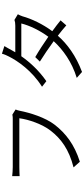

<svg xmlns="http://www.w3.org/2000/svg" viewBox="554 -1404 891 2040"><g transform="rotate(-90 1000.0 -384.5)"><path d="M856 -665 802 -699C785 -695 767 -695 753 -695C709 -695 298 -695 245 -695C212 -695 175 -698 148 -701V-622C173 -623 205 -625 244 -625C298 -625 706 -625 763 -625C750 -527 702 -383 630 -291C546 -183 434 -98 241 -49L301 18C485 -40 602 -132 693 -248C772 -350 821 -512 842 -618C846 -637 850 -651 856 -665Z M1530 -784 1449 -810C1443 -786 1428 -752 1419 -736C1373 -644 1269 -491 1098 -384L1157 -338C1271 -417 1360 -515 1422 -604H1770C1749 -518 1696 -407 1629 -317C1557 -367 1481 -417 1413 -456L1365 -407C1431 -366 1509 -313 1582 -260C1491 -161 1360 -66 1192 -15L1255 41C1427 -23 1552 -116 1640 -216C1682 -184 1720 -153 1750 -126L1803 -187C1770 -214 1731 -244 1688 -275C1764 -377 1820 -496 1846 -591C1851 -605 1860 -628 1868 -641L1808 -677C1793 -671 1773 -668 1747 -668H1464L1488 -710C1498 -728 1514 -759 1530 -784Z"/></g></svg>

Font: Noto Sans JP DemiLight
Style: Regular
Weight: 350
Designer: Ryoko NISHIZUKA 西塚涼子 (kana, bopomofo & ideographs); Paul D. Hunt (Latin, Greek & Cyrillic); Sandoll Communications 산돌커뮤니
Foundry: Adobe
Version: Version 2.004;hotconv 1.0.118;makeotfexe 2.5.65603